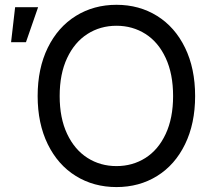

<svg xmlns="http://www.w3.org/2000/svg" viewBox="-20 -757 879 787"><path d="M134.3 -363.3Q134.3 -476.6 175.8 -561.3Q217.3 -646 290.8 -691.7Q364.3 -737.3 457.5 -737.3Q550.8 -737.3 624 -691.7Q697.3 -646 738.5 -561.3Q779.8 -476.6 779.8 -363.3Q779.8 -250.5 738.5 -165.8Q697.3 -81.1 624 -35.6Q550.8 9.8 457.5 9.8Q364.3 9.8 290.8 -35.6Q217.3 -81.1 175.8 -165.8Q134.3 -250.5 134.3 -363.3ZM689.5 -363.3Q689.5 -454.1 659.2 -519.3Q628.9 -584.5 576.2 -617.9Q523.4 -651.4 457.5 -651.4Q391.1 -651.4 338.4 -617.7Q285.6 -584 255.1 -519Q224.6 -454.1 224.6 -363.3Q224.6 -272.9 255.1 -208.3Q285.6 -143.6 338.4 -109.9Q391.1 -76.2 457.5 -76.2Q523.4 -76.2 576.2 -109.6Q628.9 -143.1 659.2 -208Q689.5 -272.9 689.5 -363.3ZM42 -727.5H136.2L86.4 -584H25.4Z"/></svg>

Font: Inter RS Variable
Style: Regular
Weight: 400
Designer: Rasmus Andersson (customised by Maria Ramos and Noel Pretorius)
Foundry: rsms
Version: Version 3.001;Glyphs 3.2.3 (3260)